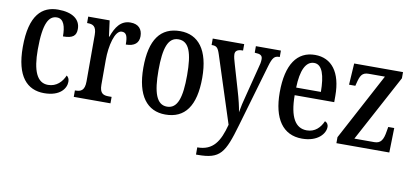

<svg xmlns="http://www.w3.org/2000/svg" viewBox="-71 -788 2715 1262"><g transform="rotate(10 1286.0 -156.5)"><path d="M231 10C339 10 376 -48 376 -91C376 -111 369 -122 358 -130C340 -87 304 -48 247 -48C173 -48 141 -125 141 -266C141 -444 176 -495 229 -495C276 -495 289 -442 289 -379C355 -379 377 -399 377 -444C377 -507 325 -547 228 -547C122 -547 41 -480 41 -265C41 -68 118 10 231 10Z M428 0H673V-43H653C619 -43 593 -51 593 -110V-276C593 -368 618 -477 665 -477C696 -477 705 -453 705 -398C763 -398 791 -424 791 -468C791 -515 765 -546 711 -546C646 -546 613 -496 590 -430H587L573 -536H430V-493H433C468 -493 493 -484 493 -425V-115C493 -52 466 -43 431 -43H428Z M1040 10C1170 10 1238 -81 1238 -269C1238 -456 1164 -547 1043 -547C912 -547 845 -456 845 -269C845 -81 919 10 1040 10ZM1042 -43C972 -43 946 -121 946 -269C946 -417 971 -492 1041 -492C1112 -492 1137 -417 1137 -269C1137 -121 1113 -43 1042 -43Z M1285 186V234H1296C1447 234 1474 188 1530 -5L1651 -420C1669 -483 1683 -493 1713 -493H1716V-536H1549V-493L1552 -492C1585 -491 1601 -484 1601 -458C1601 -440 1597 -420 1591 -401L1541 -205C1529 -161 1521 -125 1515 -89C1510 -122 1499 -171 1480 -234L1433 -395C1425 -422 1419 -443 1419 -460C1419 -479 1431 -493 1467 -493H1471V-536H1261V-493H1264C1294 -493 1304 -484 1318 -441L1462 4C1432 119 1390 186 1285 186Z M1952 10C2059 10 2105 -51 2105 -94C2105 -113 2095 -124 2082 -129C2063 -85 2029 -49 1974 -49C1898 -49 1857 -116 1856 -263H2120V-305C2120 -463 2053 -547 1943 -547C1824 -547 1756 -452 1756 -264C1756 -90 1824 10 1952 10ZM2022 -314H1857C1860 -429 1890 -494 1946 -494C2001 -494 2021 -422 2022 -314Z M2181 0H2534L2538 -164H2498L2493 -135C2484 -76 2468 -50 2425 -50H2292L2531 -495V-536H2205L2196 -393H2238L2242 -409C2255 -462 2266 -486 2311 -486H2419L2181 -40Z"/></g></svg>

Font: Noto Serif Devanagari ExtraCondensed Medium
Style: Regular
Weight: 500
Width: 2
Designer: Universal Thirst, Indian Type Foundry and the Monotype Design Team
Foundry: Monotype Imaging Inc.
Version: Version 2.004